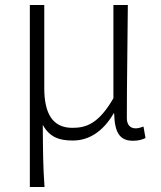

<svg xmlns="http://www.w3.org/2000/svg" viewBox="-20 -553 646 772"><path d="M100 199H159C153 111 153 66 152 -51C181 1 221 12 273 12C336 12 393 -22 437 -97H439C441 -20 461 13 515 13C537 13 553 8 565 2L557 -44C543 -39 535 -37 525 -37C505 -37 490 -50 490 -78C490 -225 493 -379 494 -533H436V-158C376 -54 325 -39 271 -39C191 -39 158 -97 158 -199V-533H100Z"/></svg>

Font: Source Han Sans SC Light
Style: Regular
Weight: 300
Designer: Ryoko NISHIZUKA (kana & ideographs); Paul D. Hunt (Latin, Greek & Cyrillic); Wenlong ZHANG (bopomofo); Sandoll Communica
Foundry: Adobe Systems Incorporated
Version: Version 1.004;PS 1.004;hotconv 1.0.82;makeotf.lib2.5.63406